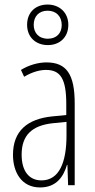

<svg xmlns="http://www.w3.org/2000/svg" viewBox="-20 -813 416 843"><path d="M190 -615C243 -615 280 -650 280 -704C280 -758 241 -793 189 -793C137 -793 99 -760 99 -704C99 -648 139 -615 190 -615ZM190 -643C149 -643 128 -670 128 -704C128 -740 150 -766 189 -766C227 -766 251 -741 251 -703C251 -667 228 -643 190 -643ZM184 -539C147 -539 106 -527 72 -506L86 -476C123 -498 156 -506 182 -506C245 -506 271 -468 271 -356V-308L210 -302C100 -291 37 -238 37 -133C37 -59 73 10 156 10C228 10 259 -38 274 -89H276L279 0H308V-359C308 -487 272 -539 184 -539ZM212 -272 272 -278V-218C272 -100 240 -21 162 -21C108 -21 75 -61 75 -134C75 -218 119 -262 212 -272Z"/></svg>

Font: Noto Sans Hebrew ExtraCondensed ExtraLight
Style: Regular
Weight: 200
Width: 2
Designer: Monotype Design Team
Foundry: Monotype Imaging Inc.
Version: Version 2.004